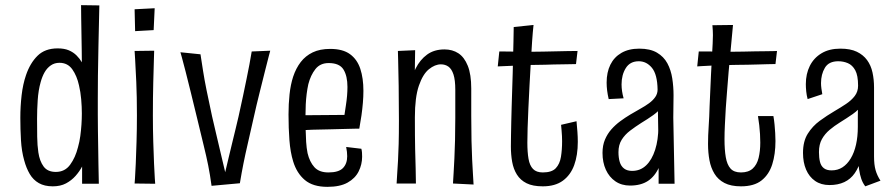

<svg xmlns="http://www.w3.org/2000/svg" viewBox="-20 -714 3477 746"><path d="M59 -256Q59 -301 64 -344Q69 -387 81 -422Q97 -469 126 -497.5Q155 -526 204 -526Q230 -526 247.5 -518.5Q265 -511 277.5 -498.5Q290 -486 298 -472Q298 -493 297.5 -522Q297 -551 296.5 -582.5Q296 -614 295.5 -643.5Q295 -673 295 -694L366 -693Q364 -602 362.5 -535Q361 -468 360.5 -419.5Q360 -371 360 -333Q360 -300 360 -268.5Q360 -237 360.5 -206Q361 -175 361.5 -142.5Q362 -110 362.5 -75Q363 -40 364 0H299V-67Q289 -48 273.5 -30.5Q258 -13 236.5 -1.5Q215 10 185 10Q153 10 131 -2.5Q109 -15 95.5 -38Q82 -61 74 -91Q64 -126 61.5 -169Q59 -212 59 -256ZM124 -252Q124 -216 124.5 -182.5Q125 -149 129 -122Q134 -88 149.5 -67Q165 -46 197 -46Q232 -46 252.5 -74Q273 -102 283 -142Q289 -163 292 -185.5Q295 -208 296.5 -230Q298 -252 298 -273Q298 -299 295.5 -328Q293 -357 287 -382Q279 -419 261 -444.5Q243 -470 211 -470Q192 -470 177.5 -460Q163 -450 153.5 -433.5Q144 -417 138 -395Q129 -363 126.5 -325Q124 -287 124 -252Z M583 0 503 -1Q503 -1 504.5 -21.5Q506 -42 507.5 -78.5Q509 -115 510.5 -163Q512 -211 512 -266Q512 -339 509.5 -395.5Q507 -452 505 -484Q503 -516 503 -516L579 -517Q579 -517 578 -484Q577 -451 575.5 -394Q574 -337 574 -265Q574 -211 575.5 -163Q577 -115 578.5 -78.5Q580 -42 581.5 -21Q583 0 583 0ZM577 -597 505 -593 503 -678 581 -682Z M681 -511 759 -503Q764 -471 769 -438.5Q774 -406 782.5 -364Q791 -322 804 -262Q811 -233 819.5 -195.5Q828 -158 837.5 -119Q847 -80 855 -45Q861 -71 868 -100Q875 -129 882 -158Q889 -187 895.5 -213.5Q902 -240 907 -262Q917 -307 924.5 -342.5Q932 -378 938 -407.5Q944 -437 949 -463Q954 -489 958 -514L1030 -517Q1030 -517 1024.5 -496.5Q1019 -476 1010 -439.5Q1001 -403 989 -355.5Q977 -308 965 -254Q952 -196 942.5 -155Q933 -114 926 -79Q919 -44 912 -2L802 8Q796 -36 789 -71Q782 -106 771.5 -148.5Q761 -191 746 -254Q733 -308 721.5 -354.5Q710 -401 701 -436.5Q692 -472 686.5 -491.5Q681 -511 681 -511Z M1252 12Q1196 12 1164.5 -14.5Q1133 -41 1119 -87Q1108 -123 1104.5 -169.5Q1101 -216 1101 -269Q1101 -310 1105 -347.5Q1109 -385 1119 -416Q1130 -449 1148.5 -473Q1167 -497 1195 -510.5Q1223 -524 1263 -524Q1312 -524 1340 -503.5Q1368 -483 1380 -446.5Q1392 -410 1392 -361Q1392 -339 1390 -315Q1388 -291 1384.5 -266Q1381 -241 1376 -214L1318 -265Q1321 -286 1324 -305Q1327 -324 1328.5 -342Q1330 -360 1330 -376Q1330 -419 1314.5 -444Q1299 -469 1257 -469Q1224 -469 1205.5 -445.5Q1187 -422 1178 -387Q1174 -369 1171.5 -349Q1169 -329 1168 -308.5Q1167 -288 1167 -268Q1167 -239 1167.5 -212.5Q1168 -186 1169.5 -162.5Q1171 -139 1175 -119Q1183 -85 1201.5 -64.5Q1220 -44 1256 -44Q1296 -44 1312.5 -61Q1329 -78 1329 -107Q1329 -115 1328 -124Q1327 -133 1325 -143L1384 -136Q1386 -129 1386.5 -121Q1387 -113 1387 -105Q1387 -75 1373.5 -48Q1360 -21 1330.5 -4.5Q1301 12 1252 12ZM1128 -207 1127 -266 1376 -268V-214Q1376 -214 1360.5 -214Q1345 -214 1319.5 -213Q1294 -212 1261.5 -211.5Q1229 -211 1194.5 -210Q1160 -209 1128 -207Z M1820 3 1740 -1Q1741 -18 1742.5 -42.5Q1744 -67 1745.5 -98.5Q1747 -130 1748 -169.5Q1749 -209 1749 -256Q1749 -269 1749 -286Q1749 -303 1749 -323Q1749 -343 1749 -365Q1749 -403 1742 -424.5Q1735 -446 1722.5 -455Q1710 -464 1693 -464Q1670 -464 1646.5 -445Q1623 -426 1607.5 -381Q1592 -336 1592 -258L1554 -211Q1554 -248 1557 -290Q1560 -332 1569 -373Q1578 -414 1595 -448Q1612 -482 1639.5 -502Q1667 -522 1707 -522Q1738 -522 1761 -507Q1784 -492 1797.5 -458.5Q1811 -425 1811 -370Q1811 -332 1811 -316Q1811 -300 1811 -291Q1811 -282 1811 -263Q1811 -208 1812 -166.5Q1813 -125 1814.5 -94Q1816 -63 1817.5 -39.5Q1819 -16 1820 3ZM1521 -1Q1522 -22 1523.5 -43Q1525 -64 1526.5 -91Q1528 -118 1529 -155Q1530 -192 1530 -246Q1530 -319 1529 -380.5Q1528 -442 1527 -479Q1526 -516 1526 -516L1593 -519Q1593 -497 1592 -456Q1591 -415 1591 -363.5Q1591 -312 1592 -258Q1592 -181 1593 -135Q1594 -89 1595 -59.5Q1596 -30 1596 -1Z M2089 10Q2050 10 2026 -2Q2002 -14 1988.5 -35.5Q1975 -57 1970 -85Q1965 -113 1965 -145Q1965 -165 1965.5 -189Q1966 -213 1966.5 -241Q1967 -269 1968 -299Q1969 -331 1970 -363.5Q1971 -396 1972 -427.5Q1973 -459 1973.5 -490Q1974 -521 1975 -551Q1976 -581 1976 -609L2053 -617Q2050 -590 2047.5 -553.5Q2045 -517 2042.5 -473.5Q2040 -430 2037.5 -384Q2035 -338 2033 -293Q2031 -251 2030 -216.5Q2029 -182 2029 -160Q2029 -123 2033.5 -97Q2038 -71 2051 -57.5Q2064 -44 2089 -44Q2124 -44 2139.5 -60.5Q2155 -77 2159.5 -104.5Q2164 -132 2164 -165Q2164 -175 2163.5 -185.5Q2163 -196 2162 -207Q2161 -218 2160 -229L2220 -243Q2222 -222 2223.5 -202Q2225 -182 2225 -163Q2225 -111 2211 -72.5Q2197 -34 2167 -12Q2137 10 2089 10ZM1914 -456 1920 -514Q1918 -514 1935.5 -514Q1953 -514 1978.5 -513.5Q2004 -513 2025.5 -513Q2047 -513 2051 -513Q2068 -513 2090.5 -513.5Q2113 -514 2137 -514.5Q2161 -515 2183.5 -515.5Q2206 -516 2224 -516L2218 -465Q2207 -465 2193 -464.5Q2179 -464 2163.5 -464Q2148 -464 2131.5 -463.5Q2115 -463 2099 -462.5Q2083 -462 2069 -462Q2046 -462 2017 -460.5Q1988 -459 1961 -458Q1934 -457 1914 -456Z M2539 0V-113L2535 -366Q2534 -425 2513 -450.5Q2492 -476 2462 -476Q2428 -476 2411.5 -449.5Q2395 -423 2395 -386Q2395 -373 2397 -359.5Q2399 -346 2403 -332L2345 -329Q2341 -346 2339 -362Q2337 -378 2337 -393Q2337 -433 2351.5 -462.5Q2366 -492 2394.5 -508.5Q2423 -525 2464 -525Q2506 -525 2532.5 -509.5Q2559 -494 2573 -468Q2587 -442 2592 -409.5Q2597 -377 2597 -344L2596 -257L2601 0ZM2428 7Q2395 7 2371 -9.5Q2347 -26 2334 -54.5Q2321 -83 2321 -120Q2321 -149 2330.5 -171.5Q2340 -194 2355.5 -211.5Q2371 -229 2390 -243Q2409 -257 2429 -269Q2449 -281 2468 -291.5Q2487 -302 2502 -313Q2517 -324 2526 -337Q2535 -350 2535 -366L2571 -359Q2571 -327 2556 -305Q2541 -283 2518.5 -267Q2496 -251 2471 -236Q2449 -222 2428.5 -206.5Q2408 -191 2395.5 -171Q2383 -151 2383 -123Q2383 -101 2388 -84.5Q2393 -68 2405 -59Q2417 -50 2436 -50Q2468 -50 2490.5 -71.5Q2513 -93 2525.5 -132Q2538 -171 2538 -221L2570 -284Q2570 -211 2563.5 -156.5Q2557 -102 2541 -65.5Q2525 -29 2497.5 -11Q2470 7 2428 7Z M2859 10Q2820 10 2795 -3Q2770 -16 2756 -39Q2742 -62 2736.5 -91.5Q2731 -121 2731 -155Q2731 -187 2733.5 -223.5Q2736 -260 2737 -300Q2740 -376 2742.5 -423.5Q2745 -471 2746.5 -499Q2748 -527 2749 -544.5Q2750 -562 2750 -577.5Q2750 -593 2748 -616L2828 -617Q2824 -573 2819.5 -526Q2815 -479 2811 -435Q2807 -391 2804.5 -354Q2802 -317 2800 -294Q2798 -259 2796.5 -229Q2795 -199 2795 -173Q2795 -132 2800 -103Q2805 -74 2818.5 -59Q2832 -44 2859 -44Q2888 -44 2904.5 -59Q2921 -74 2927.5 -100.5Q2934 -127 2934 -160Q2934 -176 2933 -193Q2932 -210 2930 -227.5Q2928 -245 2925 -263H2985Q2988 -246 2989.5 -229.5Q2991 -213 2992 -197Q2993 -181 2993 -166Q2993 -115 2980.5 -75.5Q2968 -36 2939 -13Q2910 10 2859 10ZM2689 -456 2695 -514Q2693 -514 2704.5 -514Q2716 -514 2734.5 -514Q2753 -514 2773 -513.5Q2793 -513 2807.5 -513Q2822 -513 2826 -513Q2845 -513 2868 -513.5Q2891 -514 2914 -514.5Q2937 -515 2956.5 -515Q2976 -515 2987.5 -515.5Q2999 -516 2999 -516L2993 -465Q2993 -465 2984 -465Q2975 -465 2959.5 -464.5Q2944 -464 2924.5 -463.5Q2905 -463 2884.5 -462.5Q2864 -462 2844 -462Q2820 -462 2793 -461Q2766 -460 2742.5 -459Q2719 -458 2704 -457Q2689 -456 2689 -456Z M3342 10Q3332 -3 3326.5 -19Q3321 -35 3318 -55.5Q3315 -76 3314 -101Q3313 -126 3313 -156Q3313 -186 3313 -221Q3313 -241 3313 -261Q3313 -281 3313.5 -301Q3314 -321 3314 -341Q3314 -361 3314 -381Q3314 -421 3303 -441Q3292 -461 3274.5 -468.5Q3257 -476 3237 -476Q3200 -476 3185 -450.5Q3170 -425 3170 -391Q3170 -381 3171.5 -370Q3173 -359 3175 -348L3118 -329Q3114 -344 3112.5 -359Q3111 -374 3111 -387Q3111 -427 3126.5 -458Q3142 -489 3172 -507Q3202 -525 3245 -525Q3284 -525 3309 -513Q3334 -501 3349 -480.5Q3364 -460 3370 -432.5Q3376 -405 3376 -374Q3376 -333 3376 -300.5Q3376 -268 3376 -239Q3376 -210 3376 -178Q3376 -146 3376 -106Q3376 -74 3382 -53Q3388 -32 3401 -12ZM3203 5Q3170 5 3147 -11Q3124 -27 3112 -55Q3100 -83 3100 -120Q3100 -165 3118.5 -194.5Q3137 -224 3165 -244.5Q3193 -265 3222 -282Q3246 -296 3267 -310Q3288 -324 3301 -341Q3314 -358 3314 -381L3350 -374Q3350 -337 3334 -312.5Q3318 -288 3293.5 -271Q3269 -254 3243 -238Q3222 -225 3203.5 -209.5Q3185 -194 3173.5 -173.5Q3162 -153 3162 -123Q3162 -101 3166 -85Q3170 -69 3181 -60.5Q3192 -52 3211 -52Q3235 -52 3253.5 -64Q3272 -76 3285.5 -98.5Q3299 -121 3306 -152Q3313 -183 3313 -221L3345 -284Q3345 -226 3341 -179.5Q3337 -133 3327 -98.5Q3317 -64 3301 -41Q3285 -18 3260.5 -6.5Q3236 5 3203 5Z"/></svg>

Font: Truculenta
Style: Regular
Weight: 400
Designer: Ivan Castro, Eva Sanz & Omnibus-Type Team
Foundry: Omnibus-Type
Version: Version 1.002